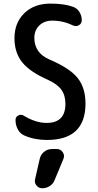

<svg xmlns="http://www.w3.org/2000/svg" viewBox="-20 -760 540 1056"><path d="M266.6 59.6H293Q312.5 59.6 324.7 76.7Q336.9 93.8 329.1 113.3L281.2 228.5Q273.4 250 254.4 262.7Q235.4 275.4 211.9 275.4Q193.4 275.4 180.7 260.3Q168 245.1 172.9 225.6L198.2 115.2Q203.1 90.8 222.2 75.2Q241.2 59.6 266.6 59.6ZM245.1 -320.3Q144.5 -364.3 102.1 -417.5Q59.6 -470.7 59.6 -549.8Q59.6 -634.8 113.8 -687.5Q168 -740.2 257.8 -740.2Q331.1 -740.2 378.9 -723.6Q403.3 -715.8 416.5 -694.8Q429.7 -673.8 429.7 -648.4Q429.7 -630.9 414.6 -621.6Q399.4 -612.3 381.8 -620.1Q327.1 -646.5 267.6 -646.5Q223.6 -646.5 196.3 -620.1Q168.9 -593.8 168.9 -551.8Q168.9 -469.7 250 -433.6Q363.3 -385.7 406.7 -331.5Q450.2 -277.3 450.2 -190.4Q450.2 9.8 238.3 9.8Q169.9 9.8 114.3 -14.6Q90.8 -24.4 78.1 -48.3Q65.4 -72.3 65.4 -98.6V-100.6Q65.4 -117.2 80.6 -125Q95.7 -132.8 110.4 -124Q175.8 -84 236.3 -84Q339.8 -84 339.8 -188.5Q339.8 -235.4 317.9 -266.1Q295.9 -296.9 245.1 -320.3Z"/></svg>

Font: Rounded Mgen+ 1m medium
Style: Regular
Weight: 500
Designer: [Source Han Sans]
Ryoko NISHIZUKA  (kana & ideographs); Paul D. Hunt (Latin, Greek & Cyrillic); Wenlong ZHANG  (bopomofo
Version: Version 1.059.20150602